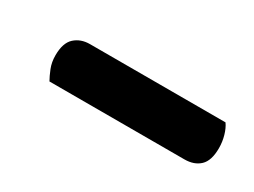

<svg xmlns="http://www.w3.org/2000/svg" viewBox="-25 -755 386 292"><g transform="rotate(30 168.5 -609.0)"><path d="M292 -569H55Q51 -576 47 -586Q43 -596 43 -608Q43 -630 53.5 -639.5Q64 -649 80 -649H318Q323 -642 326 -631.5Q329 -621 329 -610Q329 -588 319 -578.5Q309 -569 292 -569Z"/></g></svg>

Font: Baloo Bhaijaan 2 Medium
Style: Regular
Weight: 500
Designer: Sanskriti Dholi, Noopur Datye and Ek Type
Foundry: Ek Type
Version: Version 1.701